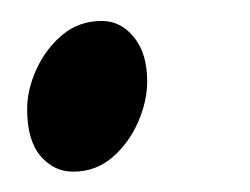

<svg xmlns="http://www.w3.org/2000/svg" viewBox="-20 -158 242 186"><path d="M50.8 8.3Q32.2 8.3 19.3 -6.8Q6.3 -22 6.3 -52.2Q6.3 -71.3 15.4 -91.1Q24.4 -110.8 40.5 -124.3Q56.6 -137.7 78.6 -137.7Q97.2 -137.7 109.9 -121.8Q122.6 -106 122.6 -79.1Q122.6 -60.1 113.8 -39.8Q105 -19.5 88.9 -5.6Q72.8 8.3 50.8 8.3Z"/></svg>

Font: Dai Banna SIL SemiBold
Style: Italic
Weight: 600
Italic angle: -11°
Designer: Victor Gaultney
Foundry: SIL International
Version: Version 4.000